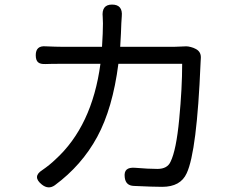

<svg xmlns="http://www.w3.org/2000/svg" viewBox="-20 -797 1040 826"><path d="M763.7 -522.5H489.3Q464.8 -331.1 398.4 -208.5Q332 -85.9 215.8 0Q188.5 19.5 160.2 -2.9Q117.2 -37.1 162.1 -65.4Q193.4 -86.9 217.8 -110.4Q376 -253.9 412.1 -522.5H247.1Q199.2 -522.5 175.8 -521.5Q153.3 -520.5 143.6 -529.3Q133.8 -538.1 133.8 -559.6Q133.8 -601.6 176.8 -597.7Q223.6 -595.7 246.1 -595.7H418.9Q422.9 -658.2 422.9 -696.3Q422.9 -713.9 421.9 -723.6Q416 -777.3 461.9 -777.3Q508.8 -777.3 503.9 -726.6Q502 -705.1 502 -697.3Q501 -658.2 497.1 -595.7H730.5Q740.2 -595.7 756.8 -596.7Q773.4 -597.7 781.2 -597.7Q789.1 -597.7 800.8 -594.7Q812.5 -591.8 823.2 -585.9Q846.7 -573.2 843.8 -543.9Q842.8 -537.1 842.8 -525.4Q827.1 -145.5 783.2 -51.8Q756.8 6.8 677.7 6.8Q638.7 6.8 556.6 2.9Q520.5 2 516.6 -34.2Q513.7 -57.6 524.9 -67.4Q536.1 -77.1 560.5 -75.2Q619.1 -70.3 657.2 -70.3Q700.2 -70.3 713.9 -101.6Q738.3 -151.4 751 -284.7Q763.7 -418 763.7 -522.5Z"/></svg>

Font: GenSenMaruGothic TW TTF Regular
Style: Regular
Weight: 400
Version: Version 1.301